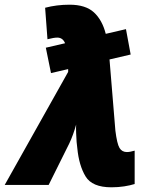

<svg xmlns="http://www.w3.org/2000/svg" viewBox="-74 -787 630 817"><path d="M499 -4V-146Q479 -140 466 -140Q445 -140 434.5 -157.5Q424 -175 417 -231L392 -534L482 -555L462 -663L376 -643Q361 -702 325.5 -734.5Q290 -767 222 -767Q167 -767 118 -754L128 -620Q155 -627 170 -627Q193 -627 203 -603L121 -584L143 -476L216 -493V-481L-54 0H133L221 -177Q238 -213 250 -257Q249 -242 250 -220.5Q251 -199 252 -183L255 -156Q262 -83 290 -36.5Q318 10 400 10Q429 10 454.5 6Q480 2 499 -4Z"/></svg>

Font: Noto Sans Display SemiCondensed Black
Style: Italic
Weight: 900
Width: 4
Designer: Monotype Design team
Foundry: Monotype Imaging Inc.
Version: 1.000